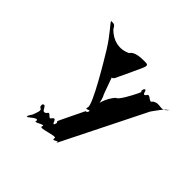

<svg xmlns="http://www.w3.org/2000/svg" viewBox="-172 -906 1054 1054"><g transform="rotate(45 355.0 -378.5)"><path d="M217 -598C246 -551 378 -332 367 -304C356 -273 395 -314 386 -288C373 -261 402 -316 387 -290C371 -261 384 -302 368 -269C355 -242 322 -174 309 -147C292 -111 316 -141 303 -108C293 -80 319 -137 306 -110C289 -89 294 -149 270 -122C257 -95 243 -149 230 -122C200 -95 202 -158 181 -140C168 -113 192 -165 179 -138C173 -103 205 -130 190 -87C175 -44 186 -73 165 -36C150 -10 179 -60 166 -33C163 -15 217 -79 220 -52C207 -25 276 -79 263 -52C250 -25 370 -79 357 -52C354 -25 393 -74 382 -41L625 -528C626 -529 684 -616 691 -602C678 -575 702 -631 689 -604C657 -565 639 -605 597 -578C584 -551 560 -605 547 -578C524 -551 532 -612 515 -591C502 -564 526 -616 513 -589C504 -556 526 -589 508 -553C495 -526 455 -449 439 -449C402 -409 387 -351 385 -308C383 -296 387 -296 400 -296C400 -328 398 -383 378 -417L344 -511C361 -515 360 -530 383 -574C402 -613 402 -617 424 -663C444 -705 430 -702 404 -702C383 -702 331 -701 317 -674C261 -647 206 -662 164 -704C149 -731 145 -729 122 -729C126 -715 167 -679 217 -598Z"/></g></svg>

Font: Hussar Przerywany
Style: Obl
Weight: 400
Foundry: Cannot Into Space Fonts
Version: Version 0.982